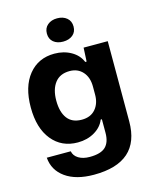

<svg xmlns="http://www.w3.org/2000/svg" viewBox="-132 -825 881 1091"><g transform="rotate(-15 308.5 -279.5)"><path d="M284 177Q179 177 117 133Q55 89 49 14H190Q195 41 221 57Q247 73 287 73Q352 73 380 46Q408 19 408 -36V-116H401Q385 -75 342 -49.5Q299 -24 243 -24Q148 -24 91.5 -93.5Q35 -163 35 -285Q35 -407 91.5 -476.5Q148 -546 243 -546Q298 -546 341 -521.5Q384 -497 401 -455H409L413 -536H555V-64Q555 177 284 177ZM298 -143Q350 -143 378.5 -176Q407 -209 407 -261V-309Q407 -363 378 -395.5Q349 -428 301 -428Q244 -428 214.5 -389.5Q185 -351 185 -285Q185 -218 213 -180.5Q241 -143 298 -143ZM310 -736Q345 -736 367 -717.5Q389 -699 389 -667Q389 -635 367 -617Q345 -599 310 -599Q275 -599 253.5 -617Q232 -635 232 -667Q232 -699 254 -717.5Q276 -736 310 -736Z"/></g></svg>

Font: Mona Sans
Style: Bold
Weight: 700
Designer: Deni Anggara
Foundry: GitHub
Version: Version 2.000;Glyphs 3.2.3 (3260)